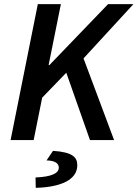

<svg xmlns="http://www.w3.org/2000/svg" viewBox="-20 -674 662 924"><path d="M31 0H142L183 -204L299 -324L413 0H529L382 -393L622 -654H500L218 -361H214L273 -654H162ZM152 230C267 227 352 194 352 121C352 84 331 58 235 52L204 98C248 99 263 114 263 133C263 159 230 177 151 180Z"/></svg>

Font: Source Sans Pro Semibold
Style: Italic
Weight: 600
Italic angle: -11°
Designer: Paul D. Hunt
Foundry: Adobe Systems Incorporated
Version: Version 3.006;hotconv 1.0.111;makeotfexe 2.5.65597